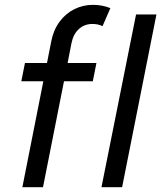

<svg xmlns="http://www.w3.org/2000/svg" viewBox="-20 -780 672 800"><path d="M546.9 -719.7H631.8L488.8 0H402.8ZM84 -517.6H175.8L193.8 -608.9Q203.1 -655.8 228.5 -689.9Q253.9 -724.1 290 -741.9Q326.2 -759.8 367.2 -759.8Q406.2 -759.8 439.9 -746.1L407.2 -670.9Q389.2 -680.2 365.2 -680.2Q332 -680.2 308.8 -659.2Q285.6 -638.2 277.8 -600.1L261.7 -517.6H381.8L366.7 -441.4H246.6L159.2 0H73.2L160.6 -441.4H68.8Z"/></svg>

Font: Reddit Sans Chocolate
Style: Italic
Weight: 400
Italic angle: -11.25°
Designer: Stephen Hutchings
Version: Version 1.013